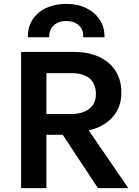

<svg xmlns="http://www.w3.org/2000/svg" viewBox="-20 -967 712 987"><path d="M88.5 0V-700H359.5Q434 -700 489 -674.8Q544 -649.5 574 -602.5Q604 -555.5 604 -490.5Q604 -438.5 582.5 -399Q561 -359.5 523.2 -333.5Q485.5 -307.5 436 -297L639.5 0H483.5L302.5 -274H218.5V0ZM218.5 -380.5H340.5Q403 -380.5 438 -406.8Q473 -433 473 -483.5Q473 -536 441 -563.5Q409 -591 347 -591H218.5ZM123.5 -775.5Q122 -827 147 -865.8Q172 -904.5 217.2 -925.8Q262.5 -947 321 -947Q379.5 -947 424 -925Q468.5 -903 493.5 -864.2Q518.5 -825.5 517 -775.5H407.5Q410 -813.5 385.8 -836.2Q361.5 -859 321 -859Q280 -859 255.8 -836.2Q231.5 -813.5 233 -775.5Z"/></svg>

Font: Geologica Medium
Style: Regular
Weight: 500
Designer: Sindre Bremnes, Frode Helland
Foundry: Monokrom Skriftforlag AS
Version: Version 1.010;gftools[0.9.28]